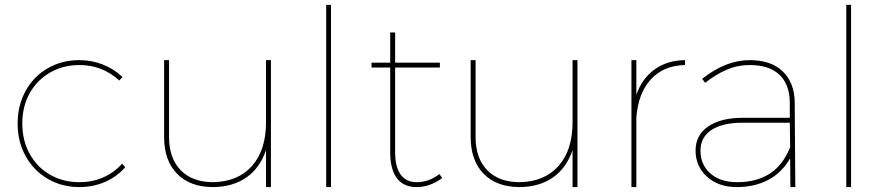

<svg xmlns="http://www.w3.org/2000/svg" viewBox="-20 -762 3602 782"><path d="M479 -448.2 465.8 -434.1Q397 -497.1 303.2 -497.1Q237.3 -497.1 184.1 -466.6Q130.9 -436 100.8 -382.1Q70.8 -328.1 70.8 -258.8Q70.8 -189.9 100.8 -135.5Q130.9 -81.1 183.8 -50.5Q236.8 -20 303.2 -20Q356.4 -20 400.6 -39.6Q444.8 -59.1 477.1 -95.2L490.2 -81.1Q456.1 -42 407.5 -21Q358.9 0 303.2 0Q232.4 0 174.8 -33.4Q117.2 -66.9 84.5 -126Q51.8 -185.1 51.8 -258.8Q51.8 -333 84.5 -392.1Q117.2 -451.2 174.6 -484.1Q231.9 -517.1 303.2 -517.1Q354 -517.1 399.4 -499Q444.8 -481 479 -448.2Z M1083.5 0H1063.5V-150.9Q1039.6 -79.1 984.6 -40Q929.7 -1 848.6 0Q754.4 0 701.4 -54Q648.4 -107.9 648.4 -204.1V-517.1H668.5V-204.1Q668.5 -117.2 716.1 -68.6Q763.7 -20 848.6 -20Q949.7 -22 1006.6 -86.4Q1063.5 -150.9 1063.5 -264.2V-517.1H1083.5Z M1308.6 0V-742.2H1328.1V0Z M1677.2 0Q1624 0 1596.7 -35.9Q1569.3 -71.8 1569.3 -142.1V-486.8H1493.2V-506.8H1569.3V-629.9H1589.4V-506.8H1771.5V-486.8H1589.4V-142.1Q1589.4 -82 1611.8 -51Q1634.3 -20 1677.2 -20Q1727.1 -20 1769.5 -53.2L1781.2 -37.1Q1731.4 0 1677.2 0Z M2332 0H2312V-150.9Q2288.1 -79.1 2233.2 -40Q2178.2 -1 2097.2 0Q2002.9 0 1950 -54Q1897 -107.9 1897 -204.1V-517.1H1917V-204.1Q1917 -117.2 1964.6 -68.6Q2012.2 -20 2097.2 -20Q2198.2 -22 2255.1 -86.4Q2312 -150.9 2312 -264.2V-517.1H2332Z M2770 -517.1V-497.1Q2682.1 -495.1 2630.6 -438.5Q2579.1 -381.8 2571.8 -283.2V0H2551.8V-517.1H2571.8V-376Q2594.7 -441.9 2645.8 -479Q2696.8 -516.1 2770 -517.1Z M3198.2 -117.2Q3164.1 -58.1 3108.6 -29.1Q3053.2 0 2981 0Q2906.7 0 2859.9 -42Q2813 -84 2813 -148.9Q2813 -211.9 2864.5 -247.1Q2916 -282.2 3004.9 -282.2H3196.8V-345.2Q3195.8 -418.5 3154.3 -457.8Q3112.8 -497.1 3033.2 -497.1Q2984.4 -497.1 2940.7 -478.5Q2897 -460 2852.1 -424.8L2839.8 -440.9Q2936 -517.1 3033.2 -517.1Q3121.1 -517.1 3168.5 -470.9Q3215.8 -424.8 3216.8 -345.2L3219.2 0H3199.2ZM3198.2 -162.1 3196.8 -262.2H3004.9Q2922.9 -262.2 2877.9 -232.7Q2833 -203.1 2833 -148.9Q2833 -90.8 2873.5 -55.4Q2914.1 -20 2981.9 -20Q3060.1 -20 3114 -54Q3168 -87.9 3198.2 -162.1Z M3426.8 0V-742.2H3446.3V0Z"/></svg>

Font: Montserrat
Style: Thin
Weight: 250
Designer: Julieta Ulanovsky
Foundry: Julieta Ulanovsky
Version: Version 1.000;PS 002.000;hotconv 1.0.70;makeotf.lib2.5.58329